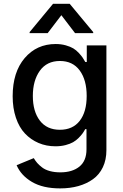

<svg xmlns="http://www.w3.org/2000/svg" viewBox="-20 -787 657 1022"><path d="M300.3 215.8Q208.5 215.8 150.1 181.4Q91.8 147 68.4 92.3L159.7 54.7Q168.5 69.3 178 80.3Q187.5 91.3 203.9 104Q220.2 116.7 245.1 123.5Q270 130.4 301.3 130.4Q364.7 130.4 402.6 99.9Q440.4 69.3 440.4 7.8V-99.6H433.6Q426.8 -86.9 419.4 -76.7Q412.1 -66.4 398.4 -52.7Q384.8 -39.1 368.9 -30Q353 -21 328.6 -14.6Q304.2 -8.3 275.4 -8.3Q226.6 -8.3 185.3 -25.9Q144 -43.5 113 -76.2Q82 -108.9 64.7 -160.2Q47.4 -211.4 47.4 -274.9Q47.4 -402.8 111.3 -477.8Q175.3 -552.7 276.4 -552.7Q305.2 -552.7 330.1 -545.7Q355 -538.6 370.4 -529.3Q385.7 -520 399.7 -504.9Q413.6 -489.7 419.9 -480.2Q426.3 -470.7 434.1 -457H441.9V-545.4H546.4V12.2Q546.4 63.5 527.6 103Q508.8 142.6 475.1 166.7Q441.4 190.9 397.2 203.4Q353 215.8 300.3 215.8ZM298.8 -96.2Q367.2 -96.2 404.3 -143.8Q441.4 -191.4 441.4 -276.4Q441.4 -361.3 404.3 -411.9Q367.2 -462.4 298.8 -462.4Q229.5 -462.4 192.1 -410.4Q154.8 -358.4 154.8 -276.4Q154.8 -193.8 192.1 -145Q229.5 -96.2 298.8 -96.2ZM233.9 -610.8H137.7V-616.2L262.2 -766.6H351.1L476.1 -616.2V-610.8H379.4L306.6 -706.1Z"/></svg>

Font: Karasuma Gothic
Style: Regular
Weight: 500
Designer: Rasmus Andersson / Ryoko Nishizuka
Foundry: Genbu
Version: Version 1.00